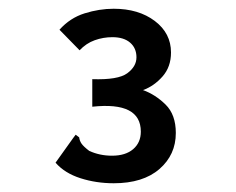

<svg xmlns="http://www.w3.org/2000/svg" viewBox="-20 -658 540 439"><path d="M240 -239Q200 -239 164 -250.5Q128 -262 107 -286L147 -342L153 -350L161 -344Q162 -336 166.5 -329.5Q171 -323 184 -313Q208 -302 236 -302Q267 -302 284.5 -317Q302 -332 302 -357Q302 -426 191 -414V-477Q250 -475 271 -490.5Q292 -506 292 -527Q292 -548 277.5 -560.5Q263 -573 237 -573Q216 -573 196.5 -566Q177 -559 162 -543L116 -590Q140 -617 173.5 -627.5Q207 -638 240 -638Q297 -638 334 -610Q371 -582 371 -538Q371 -505 351.5 -483Q332 -461 307 -452Q335 -442 358.5 -419Q382 -396 382 -354Q382 -304 344.5 -271.5Q307 -239 240 -239Z"/></svg>

Font: Ligconsolata
Style: Bold
Weight: 700
Monospace: yes
Designer: Raph Levien, Cyreal, Brenton Simpson
Foundry: Raph Levien, Cyreal, Google
Version: Version 3.001; ttfautohint (v1.8.2.53-6de2)